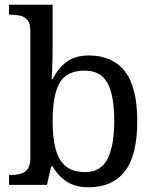

<svg xmlns="http://www.w3.org/2000/svg" viewBox="-20 -780 654 810"><path d="M355 10Q297 10 260.5 -14.5Q224 -39 202 -78H196L178 0H18V-42H26Q49 -42 67.5 -47Q86 -52 97 -67.5Q108 -83 108 -114V-650Q108 -680 96.5 -694.5Q85 -709 66.5 -713.5Q48 -718 26 -718H18V-760H202V-576Q202 -559 201.5 -532.5Q201 -506 200 -481.5Q199 -457 198 -446H202Q225 -492 261 -519Q297 -546 355 -546Q454 -546 506.5 -479.5Q559 -413 559 -269Q559 -124 506.5 -57Q454 10 355 10ZM339 -54Q405 -54 433.5 -109.5Q462 -165 462 -270Q462 -377 433.5 -429.5Q405 -482 338 -482Q260 -482 231 -429.5Q202 -377 202 -269Q202 -200 214.5 -152Q227 -104 257 -79Q287 -54 339 -54Z"/></svg>

Font: Noto Serif Gujarati
Style: Regular
Weight: 400
Designer: Universal Thirst, Indian Type Foundry and the Monotype Design Team
Foundry: Monotype Imaging Inc.
Version: Version 2.102